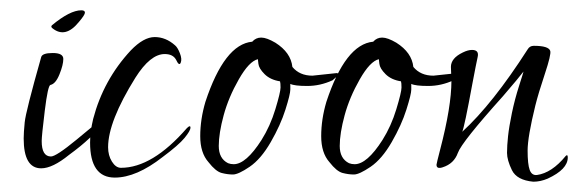

<svg xmlns="http://www.w3.org/2000/svg" viewBox="-20 -327 1123 373"><path d="M138 -307Q145 -307 145 -302.5Q145 -298 133 -284Q107 -252 82 -272Q78 -275 81 -278Q116 -307 138 -307ZM61 -53Q61 -23 79 -23Q89 -23 128.5 -55.5Q168 -88 171 -91Q174 -94 176 -92.5Q178 -91 178 -89.5Q178 -88 177 -86Q162 -61 114 -26Q82 0 60 0Q26 0 26 -58Q26 -69 28 -89.5Q30 -110 60 -216Q62 -224 82.5 -224Q103 -224 103 -212.5Q103 -201 95.5 -182.5Q88 -164 78 -162Q73 -161 67 -112Q61 -63 61 -53Z M203 18Q155 18 155 -50Q155 -71 161 -96Q181 -172 234 -229Q259 -255 280.5 -255Q302 -255 320 -239Q325 -235 329.5 -223.5Q334 -212 331 -205Q328 -198 322 -211Q316 -222 300 -222Q272 -222 243 -176Q190 -91 190 -41Q190 -25 197.5 -13Q205 -1 215 -1Q276 -1 343 -78Q350 -85 350 -79Q350 -73 338.5 -59Q327 -45 296 -22Q245 18 203 18Z M587 -180 634 -185Q637 -185 637 -183Q637 -181 634 -178L626 -171Q602 -160 577 -160Q552 -160 544 -164Q544 -162 544 -153Q544 -144 534.5 -114Q525 -84 506 -51Q487 -18 465 -3Q443 12 432.5 12Q422 12 410.5 9Q399 6 385 -12Q369 -30 369 -62.5Q369 -95 379 -129Q416 -241 470 -246Q477 -254 487.5 -254Q498 -254 515 -244Q545 -225 548 -197Q562 -180 587 -180ZM423 -10Q428 -8 434 -8Q458 -8 488 -55Q505 -82 515 -115Q525 -148 525 -157Q525 -166 524 -169Q505 -172 494 -183Q483 -194 482 -203L481 -212Q464 -208 444 -173Q424 -138 414.5 -103Q405 -68 405 -43.5Q405 -19 423 -10Z M822 -180 869 -185Q872 -185 872 -183Q872 -181 869 -178L861 -171Q837 -160 812 -160Q787 -160 779 -164Q779 -162 779 -153Q779 -144 769.5 -114Q760 -84 741 -51Q722 -18 700 -3Q678 12 667.5 12Q657 12 645.5 9Q634 6 620 -12Q604 -30 604 -62.5Q604 -95 614 -129Q651 -241 705 -246Q712 -254 722.5 -254Q733 -254 750 -244Q780 -225 783 -197Q797 -180 822 -180ZM658 -10Q663 -8 669 -8Q693 -8 723 -55Q740 -82 750 -115Q760 -148 760 -157Q760 -166 759 -169Q740 -172 729 -183Q718 -194 717 -203L716 -212Q699 -208 679 -173Q659 -138 649.5 -103Q640 -68 640 -43.5Q640 -19 658 -10Z M1083 -21Q1083 2 1044 20Q1030 26 1016 26Q984 23 974.5 3.5Q965 -16 965 -30Q965 -44 967 -62.5Q969 -81 974.5 -107.5Q980 -134 988.5 -160.5Q997 -187 997 -188Q988 -176 957 -140Q877 -51 869.5 -30Q862 -9 840 -2Q828 2 828 -7Q828 -9 835 -36Q857 -120 857 -170L856 -197Q856 -214 879 -225Q889 -230 897 -230Q911 -230 908 -216.5Q905 -203 898 -166Q882 -79 878 -71Q937 -125 1005 -231Q1009 -238 1017 -238Q1046 -238 1049 -228Q1051 -221 1038.5 -183.5Q1026 -146 1020 -122Q1005 -61 1005 -34.5Q1005 -8 1009 3Q1013 14 1023 13Q1052 9 1079 -24Q1083 -28 1083 -21Z"/></svg>

Font: Lovers Quarrel
Style: Regular
Weight: 400
Designer: Robert E. Leuschke
Foundry: Robert E. Leuschke
Version: Version 1.001